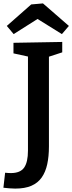

<svg xmlns="http://www.w3.org/2000/svg" viewBox="-56 -948 424 1126"><path d="M23 -697 309 -702V-641L217 -611L231 -637V-89Q231 -31 221 15Q211 61 188.5 93Q166 125 128 141.5Q90 158 33 158Q17 158 0 156.5Q-17 155 -36 153L-26 65Q-16 66 -8 66.5Q0 67 8 67Q63 67 85.5 35Q108 3 108 -65V-637L124 -613L23 -635ZM24 -748 -16 -796 127 -922 196 -928 348 -796 307 -748 122 -863 204 -862Z"/></svg>

Font: Bitter Thin SemiBold
Style: Regular
Weight: 600
Version: Version 2.002